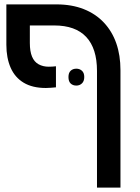

<svg xmlns="http://www.w3.org/2000/svg" viewBox="-20 -615 638 875"><path d="M422 240V-292Q422 -394 373 -446.5Q324 -499 227 -499H9V-595H237Q307 -595 361.5 -573.5Q416 -552 453.5 -512Q491 -472 510 -417.5Q529 -363 529 -295V240ZM189 -214Q128 -214 88 -238Q48 -262 28.5 -306.5Q9 -351 9 -411V-595H116V-419Q116 -381 126 -357Q136 -333 156 -322Q176 -311 202 -311Q210 -311 218.5 -311.5Q227 -312 235 -313V-217Q224 -216 211.5 -215Q199 -214 189 -214ZM292 -264Q292 -283 302 -292.5Q312 -302 328 -302Q343 -302 353.5 -292.5Q364 -283 364 -264Q364 -245 353.5 -235Q343 -225 328 -225Q312 -225 302 -234.5Q292 -244 292 -264Z"/></svg>

Font: Noto Sans Hebrew Medium
Style: Regular
Weight: 500
Designer: Monotype Design Team
Foundry: Monotype Imaging Inc.
Version: Version 2.003